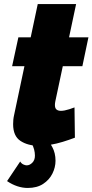

<svg xmlns="http://www.w3.org/2000/svg" viewBox="-20 -711 458 951"><path d="M45 -96Q45 -107 46 -118Q47 -129 50 -142L101 -383H40L71 -526H132L167 -691H357L322 -526H418L388 -383H291L254 -209Q253 -204 252.5 -199.5Q252 -195 252 -191Q252 -175 260 -168.5Q268 -162 282 -162Q290 -162 300.5 -164Q311 -166 323.5 -170Q336 -174 349 -179L351 -29Q322 -18 291 -8.5Q260 1 230 6Q200 11 172 11Q118 11 81.5 -13Q45 -37 45 -96ZM117 220Q92 220 66 211.5Q40 203 15 186L80 89Q86 99 95.5 103.5Q105 108 112 108Q127 108 140 95Q153 82 153 60Q153 45 149 29.5Q145 14 137 0L203 -36Q223 -12 239 17.5Q255 47 255 85Q255 118 239.5 149Q224 180 193.5 200Q163 220 117 220Z"/></svg>

Font: Raleway Thin Black
Style: Italic
Weight: 900
Italic angle: -12°
Version: Version 4.026